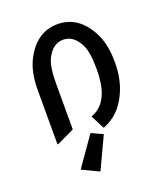

<svg xmlns="http://www.w3.org/2000/svg" viewBox="-140 -645 838 963"><g transform="rotate(-20 279.0 -163.5)"><path d="M73.2 19.5V-268.6Q73.2 -370.1 108.4 -434.1Q169.4 -546.9 278.8 -546.9Q388.2 -546.9 449.2 -434.1Q484.9 -369.1 484.9 -268.6Q484.9 -174.8 449.7 -103Q407.2 -13.7 323.2 19.5H318.4L281.7 -53.2Q340.8 -74.2 366.7 -137.7Q387.2 -188.5 387.2 -268.6Q387.2 -358.9 366.7 -399.4Q334.5 -463.9 278.8 -463.9Q223.1 -463.9 190.9 -399.4Q170.9 -358.9 170.9 -268.6V-24.4L78.1 19.5ZM230 219.7H225.1L139.2 178.7L247.1 24.4H252L309.1 51.3Z"/></g></svg>

Font: Nova Oval
Style: Book
Weight: 400
Version: Version 2.000